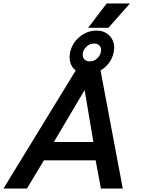

<svg xmlns="http://www.w3.org/2000/svg" viewBox="-30 -1078 812 1098"><path d="M580 -1058H713L590 -919H474ZM403 -675Q386 -688 377 -707.5Q368 -727 368 -751Q368 -765 371 -778Q382 -831 425 -867Q468 -903 522 -903Q567 -903 595 -875Q623 -847 623 -805Q623 -792 620 -778Q613 -745 593.5 -718.5Q574 -692 545 -675L672 0H547L517 -161H221L124 0H-10ZM548 -792Q548 -809 537.5 -819Q527 -829 506 -829Q482 -829 462.5 -809.5Q443 -790 443 -765Q443 -748 453.5 -737.5Q464 -727 484 -727Q509 -727 528.5 -747Q548 -767 548 -792ZM504 -266 454 -563 278 -266Z"/></svg>

Font: Prompt Medium
Style: Italic
Weight: 500
Italic angle: -12°
Designer: Katatrad Team
Foundry: CadsonDemak
Version: Version 1.001